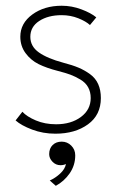

<svg xmlns="http://www.w3.org/2000/svg" viewBox="-20 -442 419 652"><path d="M189.5 -422.5Q224 -422.5 256.5 -410.2Q289 -398 307 -383L285.5 -357Q272 -369.5 245.8 -380Q219.5 -390.5 189.5 -390.5Q143.5 -390.5 113.2 -370.8Q83 -351 83 -317Q83 -284.5 112 -264Q141 -243.5 195 -229Q226 -221 246.8 -212.2Q267.5 -203.5 286 -190Q304.5 -176.5 313.5 -156.2Q322.5 -136 322.5 -109Q322.5 -51.5 278.8 -19.8Q235 12 168 12Q126 12 89 -2Q52 -16 33 -33L56 -62.5Q71 -46 101.8 -33Q132.5 -20 170.5 -20Q221.5 -20 254.8 -44.8Q288 -69.5 288 -109Q288 -130 279.2 -145.8Q270.5 -161.5 252.8 -172Q235 -182.5 218.8 -188.5Q202.5 -194.5 177 -201Q138 -211 111.2 -224.2Q84.5 -237.5 66.8 -261.5Q49 -285.5 49 -317.5Q49 -363 89.8 -392.8Q130.5 -422.5 189.5 -422.5ZM235.5 85.5Q235.5 119.5 216.5 146.8Q197.5 174 169.5 189L149 171Q168 162.5 184.2 147.5Q200.5 132.5 204 115Q195.5 119 185.5 119Q169.5 119 158.2 107.2Q147 95.5 147 81.5Q147 62 158.8 50.5Q170.5 39 189.5 39Q208.5 39 222 52.5Q235.5 66 235.5 85.5Z"/></svg>

Font: League Spartan ExtraLight
Style: Regular
Weight: 200
Foundry: The League of Moveable Type
Version: Version 2.002